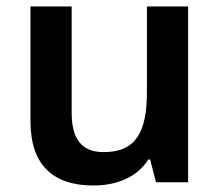

<svg xmlns="http://www.w3.org/2000/svg" viewBox="-20 -562 678 592"><path d="M560 -542H433V-278C433 -158 401 -93 300 -93C232 -93 201 -133 201 -214V-542H74V-188C74 -50 147 10 268 10C337 10 402 -14 437 -70H443L461 0H560Z"/></svg>

Font: Noto Sans Georgian SemiBold
Style: Regular
Weight: 600
Designer: Monotype Design Team, Akaki Razmadze
Foundry: Google LLC
Version: Version 2.005